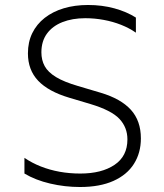

<svg xmlns="http://www.w3.org/2000/svg" viewBox="-20 -735 657 770"><path d="M301 15Q240 15 181.2 1.2Q122.5 -12.5 78 -39V-102Q108 -81.5 143.5 -67.5Q179 -53.5 219 -46.2Q259 -39 302 -39Q387.5 -39 439.2 -73.8Q491 -108.5 491 -176Q491 -224 459 -258.2Q427 -292.5 342 -318L258 -343Q174 -368 133 -411.2Q92 -454.5 92 -521Q92 -566.5 109.5 -602.2Q127 -638 159.2 -663.2Q191.5 -688.5 235.8 -701.8Q280 -715 333 -715Q389.5 -715 438.8 -701.5Q488 -688 525 -664.5V-604Q498.5 -622.5 465.5 -635.5Q432.5 -648.5 396 -655.2Q359.5 -662 322 -662Q270 -662 230.2 -646.2Q190.5 -630.5 168.2 -600Q146 -569.5 146 -525Q146 -494 159.2 -469.8Q172.5 -445.5 204.5 -426Q236.5 -406.5 293 -390L384 -363Q464.5 -339 504.8 -294.8Q545 -250.5 545 -180Q545 -122 517.2 -78Q489.5 -34 435 -9.5Q380.5 15 301 15Z"/></svg>

Font: Geologica-Sharp
Style: Regular
Weight: 100
Designer: Sindre Bremnes, Frode Helland
Foundry: Monokrom Skriftforlag AS
Version: Version 1.010;gftools[0.9.28]